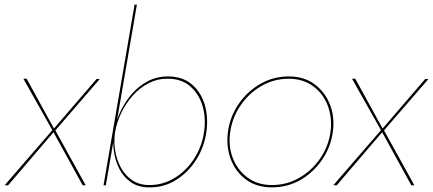

<svg xmlns="http://www.w3.org/2000/svg" viewBox="-28 -800 1870 829"><path d="M403 -459 211 -237 342 0H329L203 -229L7 0H-8L198 -238L73 -460H87L205 -245L389 -459Z M429 0H419L553 -780H563ZM863 -230Q854 -165 819 -110Q784 -55 731.5 -22.5Q679 10 616 9Q569 9 537 -13.5Q505 -36 487 -71.5Q469 -107 463.5 -148.5Q458 -190 464 -230Q471 -273 490.5 -315.5Q510 -358 540 -393Q570 -428 609.5 -449Q649 -470 696 -470Q760 -470 800 -436Q840 -402 856 -347.5Q872 -293 863 -230ZM853 -230Q862 -290 846.5 -342.5Q831 -395 792.5 -428Q754 -461 693 -460Q650 -460 612 -440Q574 -420 544.5 -386.5Q515 -353 495.5 -312.5Q476 -272 469 -230Q463 -192 469 -152Q475 -112 493 -78Q511 -44 541 -23Q571 -2 613 -1Q674 0 725 -31Q776 -62 810 -114.5Q844 -167 853 -230Z M956 -230Q965 -296 1002 -350.5Q1039 -405 1095.5 -437.5Q1152 -470 1219 -470Q1285 -470 1330.5 -436Q1376 -402 1397 -347.5Q1418 -293 1409 -230Q1400 -165 1362.5 -110Q1325 -55 1269 -23Q1213 9 1146 9Q1080 9 1034.5 -24.5Q989 -58 968.5 -112.5Q948 -167 956 -230ZM966 -230Q957 -170 977 -118Q997 -66 1040.5 -33.5Q1084 -1 1146 -1Q1210 -1 1264 -32Q1318 -63 1354 -115Q1390 -167 1399 -230Q1407 -291 1387.5 -343Q1368 -395 1324.5 -427.5Q1281 -460 1218 -460Q1155 -460 1101 -429Q1047 -398 1011 -345.5Q975 -293 966 -230Z M1822 -459 1630 -237 1761 0H1748L1622 -229L1426 0H1411L1617 -238L1492 -460H1506L1624 -245L1808 -459Z"/></svg>

Font: Jost Thin
Style: Italic
Weight: 200
Italic angle: -5°
Version: Version 3.710